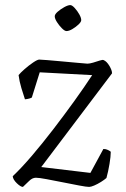

<svg xmlns="http://www.w3.org/2000/svg" viewBox="-20 -734 495 754"><path d="M70 0Q61 0 46 -14.5Q31 -29 30 -42Q63 -73 104.5 -121.5Q146 -170 189 -226Q232 -282 272 -337.5Q312 -393 342 -439L136 -450L105 -351Q102 -349 95 -347Q88 -345 78 -344Q72 -361 64 -388Q56 -415 53 -439Q60 -448 76.5 -462.5Q93 -477 110 -488.5Q127 -500 134 -500Q140 -500 165 -498Q190 -496 222 -493Q254 -490 282.5 -487.5Q311 -485 323 -484Q332 -484 345.5 -488Q359 -492 371 -496Q383 -500 387 -498Q399 -493 409.5 -475.5Q420 -458 420 -446L142 -78L335 -55L386 -149Q396 -149 404 -145Q412 -141 415 -138Q415 -120 410 -90Q405 -60 398 -35Q390 -28 376.5 -19.5Q363 -11 350 -5.5Q337 0 330 0Q320 0 291 -5.5Q262 -11 227 -18Q192 -25 162.5 -30.5Q133 -36 121 -36Q107 -36 94.5 -23.5Q82 -11 70 0ZM241 -612Q234 -612 223 -623Q212 -634 203.5 -647.5Q195 -661 195 -670Q195 -678 206.5 -688Q218 -698 232.5 -706Q247 -714 256 -714Q263 -714 273.5 -702.5Q284 -691 291.5 -677.5Q299 -664 299 -655Q299 -648 288.5 -638Q278 -628 264.5 -620Q251 -612 241 -612Z"/></svg>

Font: Texturina 72pt ExtraLight
Style: Regular
Weight: 200
Designer: Guillermo Torres Carreño
Foundry: Omnibus-Type
Version: Version 1.002; ttfautohint (v1.8.3)